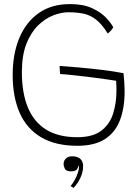

<svg xmlns="http://www.w3.org/2000/svg" viewBox="-20 -689 678 939"><path d="M358.5 24Q251 24 180.8 -17.8Q110.5 -59.5 76.2 -137.2Q42 -215 42 -323Q42 -424.5 74.2 -502.5Q106.5 -580.5 169 -624.8Q231.5 -669 322.5 -669Q387 -669 430 -649.2Q473 -629.5 498.2 -602.8Q523.5 -576 534 -555Q532 -551 527 -545Q522 -539 516.8 -533.5Q511.5 -528 507 -525Q478 -571.5 449 -593.8Q420 -616 387.2 -622.5Q354.5 -629 313.5 -629Q280 -629 240.8 -614Q201.5 -599 166.5 -565Q131.5 -531 109.2 -474.8Q87 -418.5 87 -336.5Q87 -235 116.2 -163.8Q145.5 -92.5 205.5 -55.2Q265.5 -18 357.5 -18Q434.5 -18 476 -50.2Q517.5 -82.5 533.5 -134.5Q549.5 -186.5 549.5 -245.5Q549.5 -256.5 549.2 -269.8Q549 -283 548 -294Q534 -296.5 499.8 -301.2Q465.5 -306 422.8 -311.5Q380 -317 339.8 -321.2Q299.5 -325.5 274 -327Q273.5 -331.5 273 -338.5Q272.5 -345.5 272 -353.2Q271.5 -361 271.5 -366.5Q311 -364 366.8 -359Q422.5 -354 480.5 -347Q538.5 -340 584 -331Q586.5 -307.5 588 -285.2Q589.5 -263 589.5 -241.5Q589.5 -160.5 566.5 -100.8Q543.5 -41 492.8 -8.5Q442 24 358.5 24ZM339.5 230Q337.5 228.5 333 225.5Q328.5 222.5 325 221Q334 211 343.5 194.5Q353 178 359.5 160Q366 142 366 128.5Q366 122.5 364 118.5Q363 129.5 356 139.2Q349 149 328 149Q303.5 149 297.2 136.5Q291 124 291 112.5Q291 104.5 295 96Q299 87.5 308.2 81.5Q317.5 75.5 333 75.5Q350.5 75.5 362.5 81.2Q374.5 87 380.5 98Q386.5 109 386.5 124Q386.5 152.5 372.8 181.5Q359 210.5 339.5 230Z"/></svg>

Font: Grandstander Thin Thin
Style: Regular
Weight: 250
Version: Version 1.200